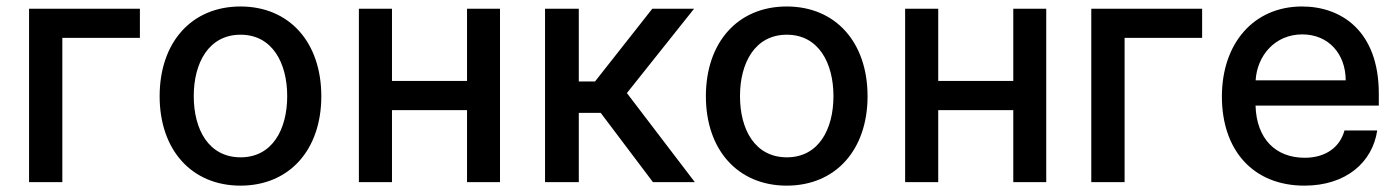

<svg xmlns="http://www.w3.org/2000/svg" viewBox="-20 -573 4404 604"><path d="M420.1 -545.5H71.4V0H176.1V-453.8H420.1Z M736.5 11C890.3 11 990.8 -101.6 990.8 -270.2C990.8 -440 890.3 -552.6 736.5 -552.6C582.7 -552.6 482.2 -440 482.2 -270.2C482.2 -101.6 582.7 11 736.5 11ZM589.5 -270.6C589.5 -375 636.4 -463.8 736.9 -463.8C836.6 -463.8 883.5 -375 883.5 -270.6C883.5 -165.8 836.6 -78.1 736.9 -78.1C636.4 -78.1 589.5 -165.8 589.5 -270.6Z M1213.1 -545.5H1109V0H1213.1V-226.6H1449.2V0H1552.9V-545.5H1449.2V-318.5H1213.1Z M1694.6 0H1800.8V-218H1869.7L2034.1 0H2165.8L1952.1 -280.2L2163.4 -545.5H2032L1851.9 -316.8H1800.8V-545.5H1694.6Z M2454.9 11C2608.7 11 2709.2 -101.6 2709.2 -270.2C2709.2 -440 2608.7 -552.6 2454.9 -552.6C2301.1 -552.6 2200.6 -440 2200.6 -270.2C2200.6 -101.6 2301.1 11 2454.9 11ZM2307.9 -270.6C2307.9 -375 2354.8 -463.8 2455.3 -463.8C2555 -463.8 2601.9 -375 2601.9 -270.6C2601.9 -165.8 2555 -78.1 2455.3 -78.1C2354.8 -78.1 2307.9 -165.8 2307.9 -270.6Z M2931.5 -545.5H2827.4V0H2931.5V-226.6H3167.6V0H3271.3V-545.5H3167.6V-318.5H2931.5Z M3761.7 -545.5H3413V0H3517.8V-453.8H3761.7Z M4083.5 11C4214.5 11 4297.6 -62.5 4312.5 -162.6H4209.5C4195 -108.7 4148.8 -76.7 4084.5 -76.7C3993.6 -76.7 3932.9 -135.3 3929.7 -240.8H4317.5V-278.4C4317.5 -475.5 4199.6 -552.6 4076 -552.6C3924 -552.6 3823.9 -436.8 3823.9 -269.2C3823.9 -99.8 3922.6 11 4083.5 11ZM3930 -320.3C3934.7 -397.7 3990.4 -464.8 4076.7 -464.8C4159.1 -464.8 4213.1 -403.8 4213.4 -320.3Z"/></svg>

Font: Margiela Sans Medium
Style: Regular
Weight: 500
Designer: Stefan Endress, Andreas Faust
Version: Version 1.100;FEAKit 1.0